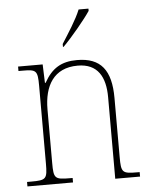

<svg xmlns="http://www.w3.org/2000/svg" viewBox="-54 -811 672 856"><g transform="rotate(-5 282.0 -383.0)"><path d="M246 -619V-606H249C289 -646 351 -721 374 -756V-766H330C312 -721 275 -665 246 -619ZM34 0H238V-20H226C158 -20 153 -25 153 -95V-334C153 -439 196 -517 304 -517C394 -517 427 -455 427 -365V0H538V-20H527C460 -20 455 -25 455 -95V-359C455 -483 410 -542 303 -542C233 -542 190 -516 155 -453H152L149 -536H39V-516H58C119 -516 125 -511 125 -442V-95C125 -25 120 -20 52 -20H34Z"/></g></svg>

Font: Noto Serif Myanmar SemiCondensed Thin
Style: Regular
Weight: 100
Width: 4
Designer: Ben Mitchell and the Monotype Design Team
Foundry: Monotype Imaging Inc.
Version: Version 2.106